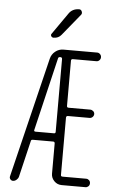

<svg xmlns="http://www.w3.org/2000/svg" viewBox="-62 -997 625 1038"><g transform="rotate(5 250.0 -477.5)"><path d="M267.6 -924.8Q287.1 -955.1 325.2 -955.1Q335 -955.1 339.4 -944.8Q343.8 -934.6 337.9 -926.8L242.2 -809.6Q226.6 -790 200.2 -790Q191.4 -790 187 -797.4Q182.6 -804.7 188.5 -811.5ZM139.6 -283.2Q138.7 -280.3 140.6 -277.8Q142.6 -275.4 147.5 -275.4H248Q255.9 -275.4 255.9 -284.2V-678.7Q255.9 -687.5 248 -688.5H244.1Q234.4 -688.5 233.4 -678.7ZM48.8 0Q40 0 34.2 -7.3Q28.3 -14.6 31.2 -24.4L189.5 -674.8Q195.3 -699.2 214.8 -714.8Q234.4 -730.5 258.8 -730.5H442.4Q451.2 -730.5 458 -723.6Q464.8 -716.8 464.8 -707Q464.8 -697.3 458 -690.4Q451.2 -683.6 442.4 -683.6H314.5Q305.7 -683.6 304.7 -675.8V-428.7Q304.7 -419.9 314.5 -419.9H431.6Q440.4 -419.9 447.8 -413.6Q455.1 -407.2 455.1 -397.9Q455.1 -388.7 448.2 -381.8Q441.4 -375 431.6 -375H314.5Q305.7 -375 304.7 -366.2V-53.7Q304.7 -45.9 314.5 -45.9H442.4Q451.2 -45.9 458 -39.6Q464.8 -33.2 464.8 -22.9Q464.8 -12.7 458 -6.3Q451.2 0 442.4 0H313.5Q289.1 0 272.5 -17.1Q255.9 -34.2 255.9 -56.6V-220.7Q255.9 -229.5 248 -230.5H135.7Q127 -230.5 126 -221.7L79.1 -24.4Q76.2 -14.6 67.4 -7.3Q58.6 0 48.8 0Z"/></g></svg>

Font: Rounded Mgen+ 1m light
Style: Regular
Weight: 200
Designer: [Source Han Sans]
Ryoko NISHIZUKA  (kana & ideographs); Paul D. Hunt (Latin, Greek & Cyrillic); Wenlong ZHANG  (bopomofo
Version: Version 1.059.20150602